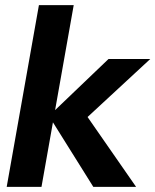

<svg xmlns="http://www.w3.org/2000/svg" viewBox="-20 -725 603 745"><path d="M342 0 170 -275 401 -496H563L269 -224L285 -321L508 0ZM6 0 131 -705H266L141 0Z"/></svg>

Font: DM Sans 36pt
Style: Bold Italic
Weight: 700
Italic angle: -10°
Designer: Colophon Foundry, Jonny Pinhorn
Foundry: Colophon Foundry
Version: Version 4.004;gftools[0.9.30]